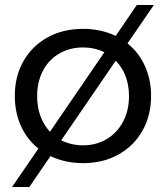

<svg xmlns="http://www.w3.org/2000/svg" viewBox="-20 -647 661 765"><path d="M582 -265Q582 -187 547.5 -126Q513 -65 451.5 -31Q390 3 311 3Q240 3 181 -25L97 98H28L133 -55Q88 -91 63.5 -145Q39 -199 39 -265Q39 -343 73.5 -403.5Q108 -464 169.5 -498Q231 -532 311 -532Q382 -532 441 -504L525 -627H593L488 -474Q533 -438 557.5 -384Q582 -330 582 -265ZM179 -122 396 -439Q356 -458 311 -458Q258 -458 216 -433.5Q174 -409 151 -365Q128 -321 128 -264Q128 -178 179 -122ZM494 -264Q494 -307 480.5 -343Q467 -379 441 -405L224 -88Q264 -68 311 -68Q364 -68 405.5 -93Q447 -118 470.5 -162.5Q494 -207 494 -264Z"/></svg>

Font: Montserrat
Style: Regular
Weight: 400
Designer: Julieta Ulanovsky
Foundry: Julieta Ulanovsky
Version: Version 6.001